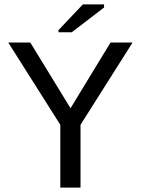

<svg xmlns="http://www.w3.org/2000/svg" viewBox="-20 -852 640 872"><path d="M345.7 -285.2V0H253.9V-285.2L17.6 -658.7H117.7L300.3 -360.4L481.9 -658.7H582ZM245.6 -705.6V-715.3L356.4 -832H452.6V-817.9L306.2 -705.6Z"/></svg>

Font: Cousine
Style: Regular
Weight: 400
Monospace: yes
Designer: Steve Matteson
Foundry: Monotype Imaging Inc.
Version: Version 1.21